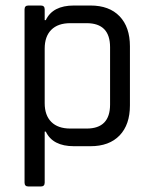

<svg xmlns="http://www.w3.org/2000/svg" viewBox="-20 -530 550 696"><path d="M128 146H83Q69 146 69 132V-496Q69 -510 83 -510H128Q142 -510 142 -496V-457H146Q171 -510 248 -510H308Q376 -510 413.5 -471Q451 -432 451 -362V-148Q451 -78 413.5 -39Q376 0 308 0H248Q171 0 146 -53H142V132Q142 146 128 146ZM235 -64H294Q379 -64 379 -151V-359Q379 -446 294 -446H235Q190 -446 166 -422Q142 -398 142 -354V-156Q142 -112 166 -88Q190 -64 235 -64Z"/></svg>

Font: Rajdhani Medium
Style: Regular
Weight: 500
Designer: Satya Rajpurohit, Jyotish Sonowal
Foundry: Indian Type Foundry
Version: Version 1.201 February 1, 2022